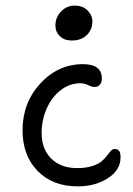

<svg xmlns="http://www.w3.org/2000/svg" viewBox="-20 -683 471 682"><path d="M234.9 -539.1Q208.5 -539.1 192.6 -554.4Q176.8 -569.8 176.8 -592.8Q176.8 -621.1 196.8 -642.1Q216.8 -663.1 245.1 -663.1Q273.9 -663.1 291 -646Q308.1 -628.9 308.1 -606.9Q308.1 -578.1 288.6 -558.6Q269 -539.1 234.9 -539.1ZM255.9 -21Q167 -21 113.5 -75.9Q60.1 -130.9 60.1 -220.2Q60.1 -317.9 123.3 -386.5Q186.5 -455.1 274.9 -455.1Q341.8 -455.1 341.8 -403.8Q341.8 -390.6 335 -382.3Q328.1 -374 315.9 -374Q306.6 -374 293.5 -380.6Q280.3 -387.2 265.1 -387.2Q226.6 -387.2 194.8 -362.1Q163.1 -336.9 145.5 -296.6Q127.9 -256.3 127.9 -210.9Q127.9 -153.3 162.1 -119.6Q196.3 -85.9 253.9 -85.9Q284.7 -85.9 307.1 -93Q329.6 -100.1 341.1 -110.1Q352.5 -120.1 359.9 -129.9Q367.2 -139.6 373.5 -146.7Q379.9 -153.8 387.2 -153.8Q397.9 -153.8 403.1 -147Q408.2 -140.1 408.2 -124Q408.2 -79.1 363.3 -50Q318.4 -21 255.9 -21Z"/></svg>

Font: Shantell Sans Irregular
Style: Regular
Weight: 300
Designer: Stephen Nixon, Anya Danilova, Shantell Martin
Foundry: Arrow Type
Version: Version 1.006;[9816181b4]